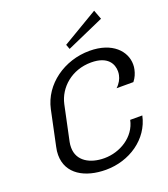

<svg xmlns="http://www.w3.org/2000/svg" viewBox="-158 -989 979 1117"><g transform="rotate(-20 331.0 -430.5)"><path d="M577.5 -819.2 555.8 -876.7 335 -745.8 345.8 -716.7ZM450 -666.7C294.2 -666.7 154.2 -568.3 123.3 -425L77.5 -208.3C73.3 -190.8 71.7 -174.2 71.7 -159.2C71.7 -40.8 176.7 16.7 305 16.7C450 16.7 581.7 -70.8 610.8 -208.3H535.8C515 -109.2 416.7 -50 319.2 -50C232.5 -50 157.5 -90 157.5 -174.2C157.5 -185 158.3 -196.7 160.8 -208.3L206.7 -425C227.5 -520.8 315 -600 435.8 -600C540 -600 565.8 -542.5 565.8 -498.3C565.8 -490 565 -481.7 563.3 -475C559.2 -453.3 545.8 -427.5 524.2 -408.3H628.3C645 -429.2 654.2 -451.7 659.2 -475C661.7 -485 662.5 -495.8 662.5 -505.8C662.5 -587.5 591.7 -666.7 450 -666.7Z"/></g></svg>

Font: BoonHome
Style: Book Oblique
Weight: 400
Italic angle: -12°
Designer: Sungsit Sawaiwan
Foundry: Sungsit Sawaiwan
Version: Version 0.2